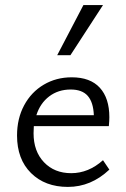

<svg xmlns="http://www.w3.org/2000/svg" viewBox="-20 -726 496 755"><path d="M47 -193Q47 -260 75 -312Q103 -364 152 -393Q201 -422 262 -422Q335 -422 372.5 -381Q410 -340 410 -265Q410 -252 408 -230H113L112 -202Q112 -131 153 -88Q194 -45 260 -45Q328 -45 385 -96L410 -59Q338 9 247 9Q157 9 102 -45.5Q47 -100 47 -193ZM308 -706H385L257 -509H205ZM349 -273Q347 -324 325 -349Q303 -374 258 -374Q209 -374 173.5 -347Q138 -320 123 -273Z"/></svg>

Font: LXGW Bright TC
Style: Regular
Weight: 400
Designer: Christian Thalmann (Catharsis Fonts)
Foundry: LXGW / Christian Thalmann (Catharsis Fonts) / Fontworks Inc.
Version: Version 5.501